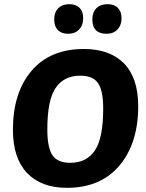

<svg xmlns="http://www.w3.org/2000/svg" viewBox="-20 -890 702 921"><path d="M313 -870Q344 -870 361.5 -852.5Q379 -835 379 -803Q379 -769 359.5 -748.5Q340 -728 307 -728Q275 -728 257.5 -746Q240 -764 240 -797Q240 -831 259.5 -850.5Q279 -870 313 -870ZM496 -870Q528 -870 545.5 -852Q563 -834 563 -803Q563 -769 543.5 -748.5Q524 -728 491 -728Q423 -728 423 -797Q423 -831 442.5 -850.5Q462 -870 496 -870ZM383 -655Q507 -655 575 -585.5Q643 -516 643 -380Q643 -203 553 -96Q463 11 301 11Q178 11 110 -60Q42 -131 42 -268Q42 -445 131 -550Q220 -655 383 -655ZM365 -527Q287 -527 247 -468.5Q207 -410 207 -269Q207 -182 231.5 -145.5Q256 -109 317 -109Q395 -109 435 -168Q475 -227 475 -369Q475 -455 450.5 -491Q426 -527 365 -527Z"/></svg>

Font: Alegreya Sans SC ExtraBold
Style: Italic
Weight: 800
Italic angle: -7°
Designer: Juan Pablo del Peral
Foundry: Huerta Tipografica
Version: Version 2.007